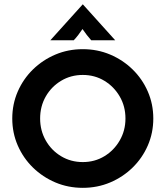

<svg xmlns="http://www.w3.org/2000/svg" viewBox="-20 -868 776 900"><path d="M368.1 12.5Q299.3 12.5 239.6 -12.8Q179.9 -38.2 134.4 -82.6Q88.9 -127.1 63.2 -186.1Q37.5 -245.1 37.5 -312.5Q37.5 -379.9 63.2 -438.9Q88.9 -497.9 134.4 -542.4Q179.9 -586.8 239.6 -612.2Q299.3 -637.5 368.1 -637.5Q436.8 -637.5 496.5 -612.2Q556.2 -586.8 601.7 -542.4Q647.2 -497.9 672.9 -438.9Q698.6 -379.9 698.6 -312.5Q698.6 -245.1 672.9 -186.1Q647.2 -127.1 601.7 -82.6Q556.2 -38.2 496.5 -12.8Q436.8 12.5 368.1 12.5ZM368.1 -108.3Q424.3 -108.3 469.4 -135.8Q514.6 -163.2 541.3 -209.7Q568.1 -256.2 568.1 -312.5Q568.1 -369.4 541.3 -415.6Q514.6 -461.8 469.4 -489.2Q424.3 -516.7 368.1 -516.7Q311.8 -516.7 266.3 -489.2Q220.8 -461.8 194.4 -415.6Q168.1 -369.4 168.1 -312.5Q168.1 -256.2 194.4 -209.7Q220.8 -163.2 266.3 -135.8Q311.8 -108.3 368.1 -108.3ZM216 -679.2 368.1 -847.9 520.1 -679.2H407.6Q396.5 -691.7 386.8 -704.2Q377.1 -716.7 366.7 -731.9Q356.2 -716.7 346.9 -704.2Q337.5 -691.7 325.7 -679.2Z"/></svg>

Font: co2trust
Style: Bold
Weight: 700
Designer: Kristian Moeller
Foundry: Dicotype
Version: Version 1.000